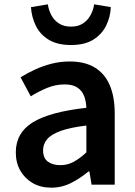

<svg xmlns="http://www.w3.org/2000/svg" viewBox="-20 -853 623 887"><path d="M217 14Q168 14 131.5 -7Q95 -28 74 -64.5Q53 -101 53 -149Q53 -239 131 -287.5Q209 -336 379 -355Q378 -385 368.5 -409.5Q359 -434 337.5 -448.5Q316 -463 279 -463Q237 -463 198 -447Q159 -431 122 -408L75 -496Q106 -515 141.5 -531.5Q177 -548 217.5 -558.5Q258 -569 302 -569Q372 -569 418 -541Q464 -513 487 -459.5Q510 -406 510 -329V0H403L393 -61H389Q352 -30 309 -8Q266 14 217 14ZM259 -90Q292 -90 320.5 -105.5Q349 -121 379 -149V-273Q304 -264 260 -248Q216 -232 197.5 -209.5Q179 -187 179 -159Q179 -122 201.5 -106Q224 -90 259 -90ZM308 -645Q245 -645 205 -669.5Q165 -694 145.5 -734Q126 -774 123 -820L201 -833Q205 -806 217.5 -782.5Q230 -759 252.5 -744.5Q275 -730 308 -730Q341 -730 363 -744.5Q385 -759 398 -782.5Q411 -806 415 -833L492 -820Q490 -774 470 -734Q450 -694 410.5 -669.5Q371 -645 308 -645Z"/></svg>

Font: Noto Sans JP SemiBold
Style: Regular
Weight: 600
Designer: Ryoko NISHIZUKA  (kana, bopomofo & ideographs); Paul D. Hunt (Latin, Greek & Cyrillic); Sandoll Communications , Soo-you
Foundry: Adobe
Version: Version 2.004-H2;hotconv 1.0.118;makeotfexe 2.5.65603